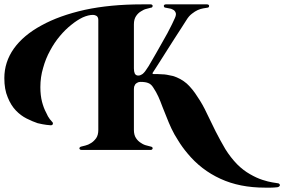

<svg xmlns="http://www.w3.org/2000/svg" viewBox="-358 -695 1317 890"><path d="M339.8 -674.8Q344.7 -674.8 346.7 -672.9Q349.6 -670.9 349.6 -668Q349.6 -665 347.7 -662.1Q345.7 -659.2 340.8 -659.2Q335 -658.2 322.3 -654.3Q308.6 -651.4 295.9 -642.6Q282.2 -634.8 272.5 -620.1Q262.7 -605.5 262.7 -582Q262.7 -513.7 262.7 -377.9Q262.7 -363.3 266.6 -354.5Q271.5 -344.7 283.2 -344.7Q291 -344.7 296.9 -348.6Q303.7 -351.6 308.6 -357.4Q314.5 -363.3 319.3 -371.1Q325.2 -378.9 331.1 -388.7Q335 -395.5 344.7 -412.1Q353.5 -427.7 366.2 -449.2Q378.9 -470.7 391.6 -494.1Q405.3 -518.6 418 -541Q429.7 -564.5 439.5 -583Q448.2 -601.6 453.1 -612.3Q460 -627.9 456.1 -636.7Q452.1 -646.5 443.4 -650.4Q435.5 -655.3 425.8 -656.2Q416 -658.2 410.2 -659.2Q405.3 -659.2 403.3 -662.1Q401.4 -665 401.4 -668Q401.4 -670.9 404.3 -672.9Q406.2 -674.8 411.1 -674.8Q474.6 -674.8 600.6 -674.8Q606.4 -674.8 608.4 -672.9Q611.3 -670.9 611.3 -668Q611.3 -664.1 609.4 -662.1Q607.4 -659.2 602.5 -659.2Q594.7 -658.2 584 -656.2Q572.3 -654.3 558.6 -648.4Q545.9 -642.6 532.2 -631.8Q517.6 -621.1 505.9 -601.6Q497.1 -588.9 483.4 -566.4Q468.8 -543.9 451.2 -516.6Q434.6 -490.2 417 -462.9Q399.4 -434.6 384.8 -412.1Q370.1 -388.7 360.4 -374Q350.6 -359.4 349.6 -357.4Q347.7 -354.5 349.6 -353.5Q351.6 -351.6 354.5 -351.6Q364.3 -351.6 374 -351.6Q382.8 -351.6 392.6 -350.6Q403.3 -350.6 415 -348.6Q426.8 -346.7 443.4 -342.8Q479.5 -332 507.8 -307.6Q535.2 -282.2 557.6 -246.1Q581.1 -211.9 600.6 -169.9Q621.1 -128.9 641.6 -85.9Q663.1 -43.9 686.5 -3.9Q710.9 35.2 741.2 66.4Q769.5 94.7 800.8 112.3Q831.1 129.9 858.4 138.7Q885.7 147.5 904.3 150.4Q923.8 153.3 928.7 154.3Q933.6 154.3 936.5 157.2Q939.5 160.2 939.5 163.1Q939.5 166 936.5 168.9Q933.6 171.9 927.7 172.9Q910.2 174.8 897.5 174.8Q884.8 174.8 870.1 174.8Q752.9 174.8 664.1 133.8Q574.2 92.8 510.7 15.6Q485.4 -14.6 467.8 -43.9Q449.2 -72.3 436.5 -99.6Q423.8 -127 414.1 -152.3Q404.3 -177.7 394.5 -201.2Q385.7 -225.6 376 -247.1Q366.2 -268.6 352.5 -289.1Q342.8 -304.7 330.1 -309.6Q317.4 -315.4 293 -315.4Q284.2 -315.4 278.3 -311.5Q272.5 -308.6 268.6 -303.7Q265.6 -298.8 263.7 -293Q262.7 -287.1 262.7 -282.2Q262.7 -219.7 262.7 -92.8Q262.7 -69.3 272.5 -54.7Q282.2 -40 295.9 -32.2Q308.6 -23.4 322.3 -20.5Q335 -16.6 340.8 -15.6Q345.7 -14.6 347.7 -12.7Q349.6 -9.8 349.6 -6.8Q349.6 -4.9 346.7 -2Q344.7 0 339.8 0Q233.4 0 20.5 0Q15.6 0 12.7 -2Q10.7 -4.9 9.8 -6.8Q9.8 -9.8 12.7 -12.7Q14.6 -14.6 18.6 -15.6Q25.4 -16.6 38.1 -20.5Q50.8 -23.4 64.5 -32.2Q77.1 -40 87.9 -54.7Q97.7 -69.3 97.7 -92.8Q97.7 -262.7 97.7 -602.5Q97.7 -615.2 89.8 -621.1Q82 -626 73.2 -626Q51.8 -626 25.4 -614.3Q-1 -601.6 -27.3 -580.1Q-54.7 -558.6 -80.1 -528.3Q-106.4 -497.1 -126 -460Q-146.5 -422.9 -158.2 -379.9Q-170.9 -337.9 -170.9 -291Q-170.9 -252.9 -163.1 -222.7Q-155.3 -193.4 -144.5 -173.8Q-135.7 -153.3 -127 -142.6Q-118.2 -131.8 -115.2 -128.9Q-111.3 -125 -113.3 -120.1Q-114.3 -114.3 -123 -114.3Q-126 -114.3 -142.6 -116.2Q-159.2 -118.2 -183.6 -124Q-207 -131.8 -234.4 -145.5Q-261.7 -159.2 -284.2 -182.6Q-307.6 -207 -322.3 -244.1Q-337.9 -280.3 -337.9 -333Q-337.9 -407.2 -293.9 -469.7Q-249 -532.2 -166 -577.1Q-83 -623 35.2 -649.4Q153.3 -674.8 300.8 -674.8Q313.5 -674.8 339.8 -674.8Z"/></svg>

Font: Mermaid
Style: Bold
Weight: 400
Designer: Scott Simpson
Version: Version 1.001